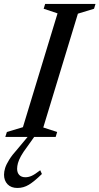

<svg xmlns="http://www.w3.org/2000/svg" viewBox="-48 -696 505 976"><path d="M244.5 -628 174 -651.5 181.5 -676H437.5L430 -651.5L348 -626.5L172 -48L242.5 -25L235 0H-21L-13 -25L68.5 -49.5ZM39 162Q39 182 50 193.5Q61 205 81 205Q96.5 205 112.2 198.2Q128 191.5 156.5 169.5L165 188.5Q125.5 227 98.5 243.2Q71.5 259.5 40.5 259.5Q8.5 259.5 -9.5 240.8Q-27.5 222 -27.5 192Q-27.5 176 -21.8 157.8Q-16 139.5 -1.2 115.8Q13.5 92 41.5 61L112 -23.5H142.5L88.5 52.5Q69.5 77.5 58.5 97.5Q47.5 117.5 43.2 133.2Q39 149 39 162Z"/></svg>

Font: Newsreader 16pt Medium
Style: Italic
Weight: 500
Italic angle: -17°
Designer: Hugues Gentile
Foundry: Production Type
Version: Version 1.003